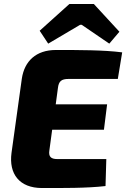

<svg xmlns="http://www.w3.org/2000/svg" viewBox="-20 -945 636 968"><path d="M384 -820H392L531 -725L582 -785L453 -925H330L180 -790L223 -725ZM326 -547H574L596 -681C504 -693 378 -693 262 -693C162 -693 103 -637 90 -548L38 -174C24 -69 77 3 192 3C294 3 419 4 512 -7L516 -143H269C236 -143 224 -156 229 -187L243 -291H504L520 -419H261L272 -501C276 -536 290 -547 326 -547Z"/></svg>

Font: Exo 2 Extra Bold
Style: Italic
Weight: 800
Italic angle: -8°
Designer: Natanael Gama
Version: Version 1.001;PS 001.001;hotconv 1.0.88;makeotf.lib2.5.64775